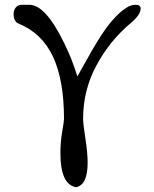

<svg xmlns="http://www.w3.org/2000/svg" viewBox="-20 -473 645 804"><path d="M298 311Q233 299 233 169Q233 121 240.5 78Q248 35 248 25Q248 -137 202 -235.5Q156 -334 58 -374Q37 -382 37 -416Q37 -430 46 -441.5Q55 -453 72 -453H103Q171 -453 249 -292Q281 -228 304 -153Q326 -191 346.5 -228.5Q367 -266 388 -300Q452 -405 510 -441Q528 -453 548.5 -453Q569 -453 569 -437Q569 -411 526 -375Q439 -302 383.5 -198.5Q328 -95 328 24Q328 46 337.5 106.5Q347 167 347 208Q347 302 298 311Z"/></svg>

Font: Cardo
Style: Regular
Weight: 400
Designer: David J. Perry
Foundry: David J. Perry
Version: Version 1.0451